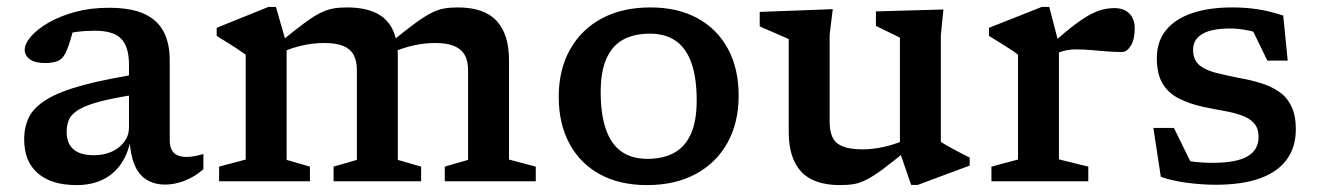

<svg xmlns="http://www.w3.org/2000/svg" viewBox="-20 -525 3819 556"><path d="M403 -314.5 390.5 -254Q319.5 -243.5 276.5 -232.8Q233.5 -222 211 -209.2Q188.5 -196.5 180.8 -180.8Q173 -165 173 -144Q173 -109.5 192.8 -92.5Q212.5 -75.5 252 -75.5Q281 -75.5 304 -86Q327 -96.5 340.2 -114.8Q353.5 -133 353.5 -155.5V-338.5Q353.5 -388.5 331.5 -412.2Q309.5 -436 254.5 -436Q227.5 -436 205.2 -433.2Q183 -430.5 164 -425L196.5 -460.5Q192.5 -440 188.2 -424.2Q184 -408.5 179.5 -395.5Q175 -382.5 169.5 -371Q161 -353.5 146.5 -348Q132 -342.5 110 -342.5Q81 -342.5 66.2 -353.5Q51.5 -364.5 51.5 -380.5Q51.5 -398.5 69.8 -419.5Q88 -440.5 120.8 -459.5Q153.5 -478.5 198 -490.5Q242.5 -502.5 295 -502.5Q360.5 -502.5 399 -484.2Q437.5 -466 454.5 -432Q471.5 -398 471.5 -351V-120Q471.5 -102.5 477 -91.5Q482.5 -80.5 493.5 -75.5Q504.5 -70.5 520.5 -70.5Q531 -70.5 543.2 -72.8Q555.5 -75 569 -79V-35Q544 -13 515 -1.8Q486 9.5 458.5 9.5Q426.5 9.5 403.8 -5Q381 -19.5 369 -49Q357 -78.5 355 -124L359.5 -126.5Q352 -82 331 -51.2Q310 -20.5 277.5 -4.8Q245 11 201.5 11Q129.5 11 89.8 -23Q50 -57 50 -121.5Q50 -157.5 64 -185.8Q78 -214 115.2 -237Q152.5 -260 222.2 -278.8Q292 -297.5 403 -314.5Z M810 -397V-62L877.5 -42.5V0H614.5V-42.5L691.5 -63V-366.5Q683 -373 662 -386.8Q641 -400.5 607.5 -421V-444.5L757.5 -505H779ZM1132 -360.5V-62L1199.5 -42.5V0H946V-42.5L1013.5 -62V-321Q1013.5 -349 1003.8 -366.5Q994 -384 973.2 -392.2Q952.5 -400.5 919 -400.5Q888.5 -400.5 857.5 -393.8Q826.5 -387 802.5 -376L792 -403.5Q833.5 -437.5 860.5 -457.5Q887.5 -477.5 907 -487.2Q926.5 -497 944 -500.2Q961.5 -503.5 984 -503.5Q1035 -503.5 1067.8 -488Q1100.5 -472.5 1116.2 -441Q1132 -409.5 1132 -360.5ZM1454 -350.5V-63L1531.5 -42.5V0H1268V-42.5L1335.5 -62V-320.5Q1335.5 -349 1325.5 -366.2Q1315.5 -383.5 1294.5 -392Q1273.5 -400.5 1240 -400.5Q1209.5 -400.5 1178 -393.5Q1146.5 -386.5 1122.5 -375.5L1112 -402.5Q1154 -437 1181.2 -457Q1208.5 -477 1228 -487Q1247.5 -497 1265 -500.2Q1282.5 -503.5 1305 -503.5Q1382 -503.5 1418 -464.8Q1454 -426 1454 -350.5Z M1855 -65Q1901 -65 1932.8 -82.8Q1964.5 -100.5 1981 -137.8Q1997.5 -175 1997.5 -234Q1997.5 -299 1982.5 -342Q1967.5 -385 1937.5 -406.2Q1907.5 -427.5 1862 -427.5Q1816 -427.5 1784.2 -410Q1752.5 -392.5 1736 -355Q1719.5 -317.5 1719.5 -258.5Q1719.5 -194 1734.5 -150.8Q1749.5 -107.5 1779.5 -86.2Q1809.5 -65 1855 -65ZM1853.5 11Q1774 11 1716.8 -20.5Q1659.5 -52 1628.8 -109.5Q1598 -167 1598 -244.5Q1598 -323 1630.5 -381.2Q1663 -439.5 1722.5 -471.5Q1782 -503.5 1863.5 -503.5Q1943 -503.5 2000.2 -472Q2057.5 -440.5 2088.2 -383.2Q2119 -326 2119 -248Q2119 -169.5 2086.5 -111.2Q2054 -53 1994.5 -21Q1935 11 1853.5 11Z M2382.5 -172.5Q2382.5 -143.5 2391.5 -126Q2400.5 -108.5 2421.8 -100.5Q2443 -92.5 2478 -92.5Q2507.5 -92.5 2539 -99.5Q2570.5 -106.5 2594.5 -117.5L2605.5 -89.5Q2564 -55.5 2536.8 -35.2Q2509.5 -15 2490 -5Q2470.5 5 2453 8Q2435.5 11 2413 11Q2336 11 2300 -28Q2264 -67 2264 -143V-412L2180 -448.5V-490.5L2391.5 -498.5L2382.5 -424ZM2618.5 10.5 2586 -84V-416L2516.5 -450V-492L2712 -497.5L2704.5 -423V-114Q2709 -111 2719.5 -105Q2730 -99 2742.8 -92Q2755.5 -85 2767.8 -78.8Q2780 -72.5 2788 -69V-45.5L2637.5 10.5Z M3207 -501.5Q3235 -501.5 3250.5 -485.8Q3266 -470 3266 -443Q3266 -411 3254.8 -392.8Q3243.5 -374.5 3229.5 -374.5Q3206 -374.5 3184 -376.2Q3162 -378 3140 -380Q3118 -382 3095.5 -382Q3083 -382 3071.2 -380Q3059.5 -378 3047.8 -373.5Q3036 -369 3022.5 -360L3008 -381Q3048 -418.5 3077.5 -442Q3107 -465.5 3129.2 -478.5Q3151.5 -491.5 3170 -496.5Q3188.5 -501.5 3207 -501.5ZM3046.5 -397V-63.5L3131.5 -42.5V0H2851V-42.5L2928 -63V-366.5Q2921.5 -372 2908.8 -380.5Q2896 -389 2879.2 -399.2Q2862.5 -409.5 2844 -421V-444.5L2997 -505H3018.5Z M3548.5 -503.5Q3587.5 -503.5 3621.8 -498.2Q3656 -493 3696 -480L3709 -349.5H3650L3590.5 -472L3658.5 -418Q3627.5 -430 3597.5 -436.2Q3567.5 -442.5 3543 -442.5Q3489 -442.5 3462 -426.8Q3435 -411 3435 -381Q3435 -352.5 3452 -337.5Q3469 -322.5 3499.8 -314.5Q3530.5 -306.5 3572 -298.5Q3603.5 -293 3632.2 -284Q3661 -275 3683.8 -259.5Q3706.5 -244 3719.5 -217.5Q3732.5 -191 3732.5 -150.5Q3732.5 -99 3706.2 -63Q3680 -27 3628.5 -8.5Q3577 10 3500 10Q3459 10 3415.2 4Q3371.5 -2 3341.5 -13L3320 -154.5H3379.5L3446.5 -18L3380.5 -69.5Q3398.5 -63.5 3417.5 -59.8Q3436.5 -56 3455.5 -54.8Q3474.5 -53.5 3492.5 -53.5Q3560 -53.5 3592.2 -72Q3624.5 -90.5 3624.5 -128Q3624.5 -154 3611.2 -168.5Q3598 -183 3575.2 -191Q3552.5 -199 3524 -204Q3495.5 -209 3464.5 -215.5Q3423.5 -224.5 3393 -240.2Q3362.5 -256 3346.2 -283.8Q3330 -311.5 3330 -357Q3330 -404.5 3356.2 -437.2Q3382.5 -470 3431.8 -486.8Q3481 -503.5 3548.5 -503.5Z"/></svg>

Font: Newsreader 9pt Medium
Style: Regular
Weight: 500
Designer: Hugues Gentile
Foundry: Production Type
Version: Version 1.003